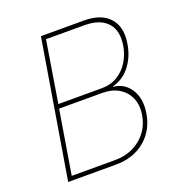

<svg xmlns="http://www.w3.org/2000/svg" viewBox="-131 -840 902 954"><g transform="rotate(-20 320.5 -363.5)"><path d="M68.2 0 188.9 -727.3H416.2Q507.8 -727.3 551.1 -678.1Q594.5 -628.9 579.5 -542.6Q568.9 -478.7 532.3 -431.6Q495.7 -384.6 440.3 -370.7V-367.9Q498.9 -362.6 530.7 -312.1Q562.5 -261.7 549.7 -186.1Q535.9 -101.9 474.6 -51Q413.4 0 319.6 0ZM95.2 -22.7H323.9Q403.8 -22.7 459 -67.6Q514.2 -112.6 527 -186.1Q535.5 -236.5 519.2 -275.2Q502.8 -313.9 466.6 -335.9Q430.4 -358 379.3 -358H150.6ZM154.8 -380.7H383.5Q432.5 -380.7 468.8 -403.1Q505 -425.4 527.3 -462.4Q549.7 -499.3 556.8 -542.6Q569.6 -620.4 530.7 -662.5Q491.8 -704.5 411.9 -704.5H207.4Z"/></g></svg>

Font: Inter Thin  BETA
Style: Italic
Weight: 100
Italic angle: -9.39999°
Designer: Rasmus Andersson
Foundry: rsms
Version: Version 3.011;git-f93a4a705